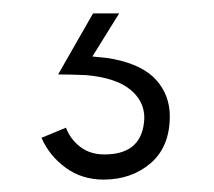

<svg xmlns="http://www.w3.org/2000/svg" viewBox="-20 -20 328 294"><path d="M138.5 255Q105.5 255 80.5 236.8Q55.5 218.5 43.5 191L81 175.5Q87.5 193 102.8 204.8Q118 216.5 140 216.5Q199 216.5 201 160.5Q201 134.5 179 116.8Q157 99 111.5 95Q88.5 94 69 94L122.5 0.5H162.5L121.5 66.5Q145 68.5 154 70.5Q199 79.5 219.5 102.8Q240 126 240 158Q240 204.5 210.8 229.8Q181.5 255 138.5 255Z"/></svg>

Font: Acari Sans Neue
Style: Regular
Weight: 400
Designer: Alfredo Marco Pradil (font), Cristiano Sobral (main changes)
Foundry: Hanken Design Co. (font), Cristiano Sobral (main changes)
Version: Version 2.459;March 19, 2022;FontCreator 14.0.0.2808 64-bit;